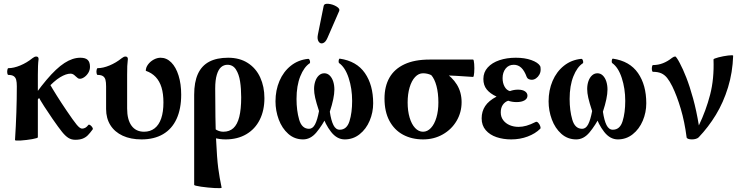

<svg xmlns="http://www.w3.org/2000/svg" viewBox="-20 -733 3946 1025"><path d="M69.8 -272Q69.8 -293.9 66.4 -306.9Q63 -319.8 53.2 -326.4Q43.5 -333 24.9 -333Q20.5 -333 19 -342Q17.6 -351.1 19.3 -360.1Q21 -369.1 24.9 -369.1Q53.2 -369.1 88.1 -383.5Q123 -397.9 153.3 -422.4Q159.7 -427.2 164.1 -429.2Q168.5 -431.2 173.8 -431.2Q179.7 -431.2 182.9 -427.7Q186 -424.3 186 -418Q183.6 -398.9 182.9 -380.1Q182.1 -361.3 182.1 -333V0Q182.1 4.4 151.6 9.8Q121.1 15.1 90.6 17.1Q60.1 19 60.1 14.6Q69.8 -136.7 69.8 -272ZM408.7 -424.8Q436 -424.8 448.2 -413.1Q460.4 -401.4 460.4 -376.5Q460.4 -359.4 451.7 -344.7Q442.9 -330.1 430.2 -321.3Q417.5 -312.5 406.7 -312.5Q400.4 -312.5 396 -315.4Q391.6 -318.4 384.3 -325.2Q377 -332.5 370.8 -336.2Q364.7 -339.8 356.4 -339.8Q333 -339.8 301.3 -320.8Q269.5 -301.8 224.6 -252.9Q179.7 -204.1 123 -120.1L106.4 -140.1Q175.8 -244.6 228.3 -306.6Q280.8 -368.7 324.2 -396.7Q367.7 -424.8 408.7 -424.8ZM260.7 -98.1Q210.9 -169.9 181.6 -222.2L240.2 -293.9Q279.8 -224.6 335.4 -142.6Q371.6 -88.9 389.2 -67.6Q406.7 -46.4 418 -46.4Q427.2 -46.4 435.3 -50.8Q443.4 -55.2 451.7 -65.9Q454.6 -69.8 461.4 -65.2Q468.3 -60.5 472.9 -53.2Q477.5 -45.9 474.6 -42Q460 -22 448.5 -10.5Q437 1 421.1 7.1Q405.3 13.2 381.8 13.2Q361.3 13.2 345.5 3.4Q329.6 -6.3 311.5 -28.6Q293.5 -50.8 260.7 -98.1Z M546.4 -150.9V-272Q546.4 -293.9 543 -306.9Q539.6 -319.8 529.8 -326.4Q520 -333 501.5 -333Q497.1 -333 495.6 -342Q494.1 -351.1 495.8 -360.1Q497.6 -369.1 501.5 -369.1Q529.8 -369.1 564.7 -383.5Q599.6 -397.9 629.9 -422.4Q636.2 -427.2 640.6 -429.2Q645 -431.2 650.4 -431.2Q656.2 -431.2 659.4 -427.7Q662.6 -424.3 662.6 -418Q660.2 -398.9 659.4 -380.1Q658.7 -361.3 658.7 -333V-153.8Q658.7 -94.2 682.1 -62Q705.6 -29.8 749 -29.8Q782.2 -29.8 805.4 -47.9Q828.6 -65.9 840.6 -100.8Q852.5 -135.7 852.5 -186Q852.5 -232.4 842.3 -266.1Q832 -299.8 811 -322Q790 -344.2 758.3 -355Q758.3 -372.6 770.3 -388.7Q782.2 -404.8 800.5 -414.8Q818.8 -424.8 837.4 -424.8Q869.1 -424.8 894.3 -399.7Q919.4 -374.5 933.3 -329.6Q947.3 -284.7 947.3 -227.5Q947.3 -151.9 922.6 -98.1Q897.9 -44.4 850.3 -16.6Q802.7 11.2 735.4 11.2Q677.7 11.2 635 -8.5Q592.3 -28.3 569.3 -64.9Q546.4 -101.6 546.4 -150.9Z M1016.6 253.9V-227.1Q1016.6 -294.9 1036.6 -338.6Q1056.6 -382.3 1096.9 -403.6Q1137.2 -424.8 1198.2 -424.8Q1259.3 -424.8 1303 -396.7Q1346.7 -368.7 1369.1 -319.6Q1391.6 -270.5 1391.6 -209Q1391.6 -143.6 1366.7 -93.8Q1341.8 -43.9 1294.9 -16.4Q1248 11.2 1184.1 11.2Q1152.8 11.2 1122.3 2.7Q1091.8 -5.9 1067.4 -27.3L1105 -70.8Q1119.6 -47.9 1137 -38.8Q1154.3 -29.8 1172.4 -29.8Q1205.1 -29.8 1226.1 -49.1Q1247.1 -68.4 1257.3 -108.9Q1267.6 -149.4 1267.6 -213.4Q1267.6 -259.8 1261.7 -298.1Q1255.9 -336.4 1239.7 -361.8Q1223.6 -387.2 1194.3 -387.2Q1175.3 -387.2 1160.6 -374.8Q1146 -362.3 1137.5 -334Q1128.9 -305.7 1128.9 -260.7Q1128.9 -92.3 1133.5 10Q1138.2 112.3 1145 164.1Q1151.9 215.8 1163.1 268.6Q1164.1 272.9 1127.4 271Q1090.8 269 1053.7 263.7Q1016.6 258.3 1016.6 253.9Z M1450.7 -191.9Q1450.7 -251 1471.9 -300.8Q1493.2 -350.6 1532.7 -382.1Q1572.3 -413.6 1625.5 -418.9Q1629.4 -419.4 1632.1 -414.3Q1634.8 -409.2 1635.3 -403.1Q1635.7 -397 1633.8 -395.5Q1603 -375.5 1583 -325.4Q1563 -275.4 1563 -204.6Q1563 -143.1 1577.1 -94.2Q1591.3 -45.4 1629.9 -45.4Q1649.4 -45.4 1661.9 -69.1Q1674.3 -92.8 1683.1 -140.1Q1668.5 -184.6 1662.6 -210.7Q1656.7 -236.8 1656.7 -257.8Q1656.7 -280.3 1663.3 -299.6Q1669.9 -318.8 1682.4 -330.3Q1694.8 -341.8 1711.4 -341.8Q1728 -341.8 1740.2 -329.8Q1752.4 -317.9 1758.8 -298.1Q1765.1 -278.3 1765.1 -254.9Q1765.1 -210.9 1740.7 -136.7Q1747.6 -89.8 1760 -65.2Q1772.5 -40.5 1793.5 -40.5Q1831.5 -40.5 1845.7 -85.9Q1859.9 -131.3 1859.9 -194.3Q1859.9 -260.3 1841.3 -316.9Q1822.8 -373.5 1790 -396.5Q1788.1 -397.9 1787.8 -404.1Q1787.6 -410.2 1789.3 -415.3Q1791 -420.4 1793.9 -419.9Q1883.8 -406.7 1928 -343Q1972.2 -279.3 1972.2 -181.6Q1972.2 -132.8 1953.4 -88.4Q1934.6 -43.9 1899.9 -16.4Q1865.2 11.2 1820.3 11.2Q1778.8 11.2 1747.3 -29.1Q1715.8 -69.3 1699.7 -122.6L1729.5 -120.1Q1699.7 -62.5 1668.7 -25.6Q1637.7 11.2 1598.1 11.2Q1552.2 11.2 1518.8 -18.6Q1485.4 -48.3 1468 -95.2Q1450.7 -142.1 1450.7 -191.9ZM1676.8 -546.9 1708 -701.7Q1710.4 -714.8 1733.4 -712.6Q1756.3 -710.4 1776.1 -698.5Q1795.9 -686.5 1791 -674.8L1728 -530.3Q1717.8 -506.8 1703.6 -502.4Q1689.5 -498 1680.9 -511.2Q1672.4 -524.4 1676.8 -546.9Z M2032.7 -207Q2032.7 -272 2059.1 -318.4Q2085.4 -364.7 2139.2 -389.9Q2192.9 -415 2272.9 -415H2505.4Q2509.8 -415 2511.5 -391.8Q2513.2 -368.7 2511.5 -345.5Q2509.8 -322.3 2505.4 -322.3Q2410.2 -329.1 2343.3 -331.5L2346.7 -351.6Q2394 -322.3 2419.2 -281.2Q2444.3 -240.2 2444.3 -187.5Q2444.3 -133.3 2417.7 -87.9Q2391.1 -42.5 2344 -15.6Q2296.9 11.2 2238.8 11.2Q2178.2 11.2 2131.6 -13.9Q2085 -39.1 2058.8 -88.1Q2032.7 -137.2 2032.7 -207ZM2320.3 -186Q2320.3 -235.8 2310.1 -274.2Q2299.8 -312.5 2282.2 -332Q2261.7 -341.8 2238.3 -341.8Q2214.8 -341.8 2196 -321.8Q2177.2 -301.8 2166.7 -266.1Q2156.2 -230.5 2156.2 -186Q2156.2 -141.1 2166.7 -105.5Q2177.2 -69.8 2196 -49.8Q2214.8 -29.8 2238.3 -29.8Q2261.7 -29.8 2280.5 -49.8Q2299.3 -69.8 2309.8 -105.5Q2320.3 -141.1 2320.3 -186Z M2551.3 -101.1Q2551.3 -138.2 2570.1 -166.7Q2588.9 -195.3 2630.9 -217.3Q2596.2 -233.4 2578.4 -255.6Q2560.5 -277.8 2560.5 -311.5Q2560.5 -347.2 2583.7 -372.8Q2606.9 -398.4 2646.2 -411.6Q2685.5 -424.8 2733.4 -424.8Q2781.7 -424.8 2816.9 -412.1Q2852.1 -399.4 2863.3 -380.9Q2865.2 -377.4 2865.7 -372.1Q2866.2 -366.7 2866.2 -360.8Q2866.2 -347.2 2859.4 -334.7Q2852.5 -322.3 2841.6 -314.7Q2830.6 -307.1 2819.3 -307.1Q2809.6 -307.1 2802.2 -310.8Q2794.9 -314.5 2792 -321.8Q2779.8 -355.5 2762.9 -371.3Q2746.1 -387.2 2722.7 -387.2Q2695.3 -387.2 2679.2 -366.7Q2663.1 -346.2 2663.1 -315.9Q2663.1 -290 2673.6 -270.8Q2684.1 -251.5 2702.1 -246.6Q2723.1 -254.4 2745.6 -254.4Q2769.5 -254.4 2782.7 -245.4Q2795.9 -236.3 2795.9 -222.2Q2795.9 -206.5 2780.3 -197.3Q2764.6 -188 2737.8 -188Q2725.6 -188 2714.1 -189.9Q2702.6 -191.9 2692.9 -195.3Q2674.8 -189 2664.1 -173.1Q2653.3 -157.2 2653.3 -132.8Q2653.3 -108.9 2666.3 -91.6Q2679.2 -74.2 2700.9 -64.9Q2722.7 -55.7 2748.5 -55.7Q2768.6 -55.7 2790.3 -61.8Q2812 -67.9 2839.8 -82Q2846.2 -85 2853.3 -77.6Q2860.4 -70.3 2864 -59.8Q2867.7 -49.3 2864.3 -45.9Q2837.9 -19.5 2797.1 -4.2Q2756.3 11.2 2709 11.2Q2667 11.2 2631.1 -0.7Q2595.2 -12.7 2573.2 -38.1Q2551.3 -63.5 2551.3 -101.1Z M2908.7 -191.9Q2908.7 -251 2929.9 -300.8Q2951.2 -350.6 2990.7 -382.1Q3030.3 -413.6 3083.5 -418.9Q3087.4 -419.4 3090.1 -414.3Q3092.8 -409.2 3093.3 -403.1Q3093.8 -397 3091.8 -395.5Q3061 -375.5 3041 -325.4Q3021 -275.4 3021 -204.6Q3021 -143.1 3035.2 -94.2Q3049.3 -45.4 3087.9 -45.4Q3107.4 -45.4 3119.9 -69.1Q3132.3 -92.8 3141.1 -140.1Q3126.5 -184.6 3120.6 -210.7Q3114.7 -236.8 3114.7 -257.8Q3114.7 -280.3 3121.3 -299.6Q3127.9 -318.8 3140.4 -330.3Q3152.8 -341.8 3169.4 -341.8Q3186 -341.8 3198.2 -329.8Q3210.4 -317.9 3216.8 -298.1Q3223.1 -278.3 3223.1 -254.9Q3223.1 -210.9 3198.7 -136.7Q3205.6 -89.8 3218 -65.2Q3230.5 -40.5 3251.5 -40.5Q3289.6 -40.5 3303.7 -85.9Q3317.9 -131.3 3317.9 -194.3Q3317.9 -260.3 3299.3 -316.9Q3280.8 -373.5 3248 -396.5Q3246.1 -397.9 3245.8 -404.1Q3245.6 -410.2 3247.3 -415.3Q3249 -420.4 3252 -419.9Q3341.8 -406.7 3386 -343Q3430.2 -279.3 3430.2 -181.6Q3430.2 -132.8 3411.4 -88.4Q3392.6 -43.9 3357.9 -16.4Q3323.2 11.2 3278.3 11.2Q3236.8 11.2 3205.3 -29.1Q3173.8 -69.3 3157.7 -122.6L3187.5 -120.1Q3157.7 -62.5 3126.7 -25.6Q3095.7 11.2 3056.2 11.2Q3010.3 11.2 2976.8 -18.6Q2943.4 -48.3 2926 -95.2Q2908.7 -142.1 2908.7 -191.9Z M3645.5 0Q3634.8 -83 3614.3 -152.1Q3593.8 -221.2 3569.3 -271.5Q3555.2 -299.8 3541.7 -316.7Q3528.3 -333.5 3510.5 -341.6Q3492.7 -349.6 3466.3 -349.6Q3461.9 -349.6 3460.4 -358.6Q3459 -367.7 3460.7 -376.7Q3462.4 -385.7 3466.3 -385.7Q3494.1 -385.7 3519 -395.5Q3543.9 -405.3 3565.4 -422.4L3567.9 -424.3Q3573.2 -428.2 3577.1 -429.7Q3581.1 -431.2 3585.9 -431.2Q3587.4 -431.2 3594 -421.9Q3600.6 -412.6 3608.9 -396.5Q3625.5 -365.7 3643.8 -319.1Q3662.1 -272.5 3680.2 -207Q3698.2 -141.6 3710.9 -63.5Q3749 -142.6 3771 -227.5Q3793 -312.5 3789.1 -415.5Q3789.1 -419.9 3815.4 -426.8Q3841.8 -433.6 3867.9 -436.8Q3894 -439.9 3894 -435.5Q3891.1 -346.2 3866.5 -266.1Q3841.8 -186 3801.8 -120.1Q3761.7 -54.2 3710 0Q3704.6 5.4 3694.8 8.3Q3685.1 11.2 3673.8 11.2Q3662.1 11.2 3654.1 8.3Q3646 5.4 3645.5 0Z"/></svg>

Font: Junicode Two Beta VF
Style: Regular
Weight: 400
Designer: Peter S. Baker
Foundry: Briery Creek Software
Version: Version 1.031 beta; ttfautohint (v1.8.1.43-b0c9)